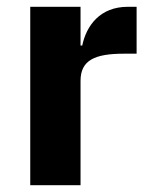

<svg xmlns="http://www.w3.org/2000/svg" viewBox="-20 -545 444 565"><path d="M217 0V-307C217 -368 259 -387 345 -387H382V-525H356C274 -525 234 -469 222 -411H217V-525H69V0Z"/></svg>

Font: IBM Plex Thai Looped
Style: Bold
Weight: 700
Designer: Mike Abbink, Paul van der Laan, Pieter van Rosmalen, Ben Mitchell, Mark Frömberg
Foundry: Bold Monday
Version: Version 1.0